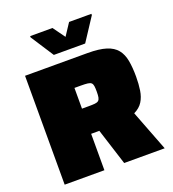

<svg xmlns="http://www.w3.org/2000/svg" viewBox="-158 -1020 1030 1140"><g transform="rotate(-20 357.0 -449.5)"><path d="M54 0V-688H449Q522 -688 566 -674Q610 -660 633 -631.5Q656 -603 664 -559.5Q672 -516 672 -458Q672 -411 666 -372Q660 -333 642 -304Q624 -275 587 -257L686 0H430L343 -273L401 -240Q389 -233 376.5 -231.5Q364 -230 352 -230H305V0ZM305 -389H347Q372 -389 387 -390.5Q402 -392 409.5 -398.5Q417 -405 419.5 -418Q422 -431 422 -454Q422 -477 420 -490Q418 -503 411 -509.5Q404 -516 388.5 -518Q373 -520 346 -520H305ZM257 -746 163 -891V-899H304L359 -823L409 -899H550V-891L455 -746Z"/></g></svg>

Font: Saira SemiExpanded Black
Style: Regular
Weight: 900
Width: 6
Designer: Hector Gatti with collaboration of the Omnibus-Type team
Foundry: Omnibus-Type
Version: Version 1.101